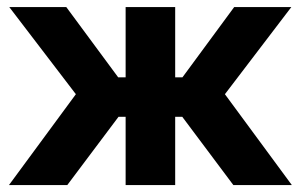

<svg xmlns="http://www.w3.org/2000/svg" viewBox="-20 -536 871 556"><path d="M5.9 0 199.7 -263.2 6.8 -515.6H171.9L322.3 -312H343.8V-515.6H487.3V-312H508.3L658.2 -515.6H823.7L631.3 -263.2L825.2 0H655.8L507.8 -197.8H487.3V0H343.8V-197.8H323.2L174.8 0Z"/></svg>

Font: Inter Display
Style: Bold
Weight: 700
Designer: Rasmus Andersson
Foundry: rsms
Version: Version 4.001;git-9221beed3